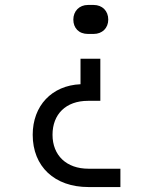

<svg xmlns="http://www.w3.org/2000/svg" viewBox="-20 -575 640 775"><path d="M335 -438H358C393 -438 417 -462 417 -496C417 -531 393 -555 358 -555H335C300 -555 276 -530 276 -496C276 -462 298 -438 335 -438ZM337 180H466V106H337C248 106 192 52 192 -31C192 -114 246 -168 335 -168H385V-338H305V-235C189 -230 112 -148 112 -31C112 97 200 180 337 180Z"/></svg>

Font: JetBrains Mono Light
Style: Regular
Weight: 336
Monospace: yes
Designer: Philipp Nurullin, Konstantin Bulenkov
Foundry: JetBrains
Version: Version 2.305